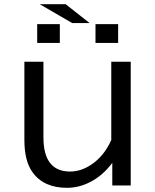

<svg xmlns="http://www.w3.org/2000/svg" viewBox="-20 -859 740 915"><path d="M96.2 -564.9H187V-204.1Q187 -41.5 314 -41.5Q364.3 -41.5 412.6 -72.8Q476.1 -114.3 510.3 -191.9V-564.9H603V24.9H515.1V-83Q470.7 -22.9 410.2 8.3Q356 36.1 299.3 36.1Q187.5 36.1 134.3 -39.1Q96.2 -92.8 96.2 -191.9ZM157.2 -744.1H265.1V-654.3H157.2ZM435.1 -744.1H543V-654.3H435.1ZM293 -838.9 407.2 -749H324.2L169.4 -838.9Z"/></svg>

Font: BIZ UDPGothic
Style: Regular
Weight: 400
Designer: TypeBank Co., Ltd.
Foundry: Morisawa Inc.
Version: Version 1.051